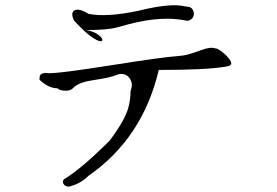

<svg xmlns="http://www.w3.org/2000/svg" viewBox="-20 -686 1040 722"><path d="M304 -573Q331 -568 346.5 -557.5Q362 -547 364.5 -538.5Q367 -530 356.5 -531Q346 -532 322 -549Q298 -566 260 -607L259 -608Q244 -637 260 -647Q277 -656 313 -634Q381 -620 503 -646Q505 -647 507 -647Q509 -647 511 -648Q607 -671 659 -665Q665 -664 671 -663Q677 -662 683 -661Q702 -661 708 -642Q709 -639 709 -634Q709 -617 691 -609Q688 -608 683 -608Q590 -628 464 -595Q452 -591 420 -583Q384 -573 304 -573ZM247 14Q227 20 218 4Q214 -6 221 -12Q252 -31 291 -63.5Q330 -96 378 -143L393 -158Q449 -233 462 -279Q471 -311 471 -344Q484 -377 461 -399Q444 -413 420 -405Q396 -394 333 -385Q281 -378 258 -358Q244 -341 215 -346Q203 -347 196 -354Q164 -354 132 -383L128 -387Q129 -388 129 -392Q128 -409 146 -411Q151 -413 156 -411Q188 -407 420 -444Q502 -457 560.5 -465Q619 -473 656 -476Q678 -476 732 -496Q770 -511 790 -504Q802 -504 830 -478Q866 -442 836 -437Q834 -436 832 -436Q792 -429 728.5 -426Q665 -423 577 -423Q517 -167 313 -25Q286 2 249 13Q248 14 247 14Z"/></svg>

Font: New Tegomin
Style: Regular
Weight: 400
Designer: Kyosuke Nagai
Version: Version 1.000